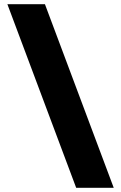

<svg xmlns="http://www.w3.org/2000/svg" viewBox="-20 -690 574 910"><path d="M193 -670H15L341 200H519Z"/></svg>

Font: LT Wave Black
Style: Regular
Weight: 900
Designer: Daniel Lyons
Version: Version 2.5 (Glyphs App)